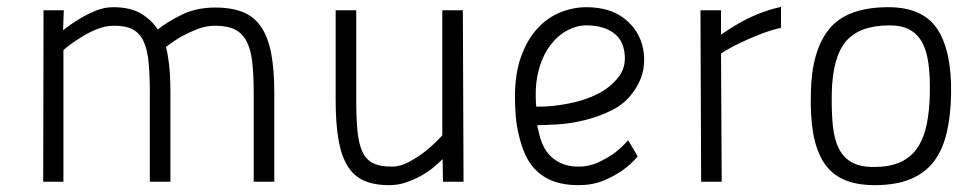

<svg xmlns="http://www.w3.org/2000/svg" viewBox="-20 -530 2855 560"><path d="M106 0 107 -500H166L164 -442Q187 -460 212 -475Q233 -488 258.5 -498.5Q284 -509 310 -509Q361 -509 392 -490Q423 -471 440 -444Q469 -467 511 -487.5Q553 -508 608 -508Q656 -508 689 -494.5Q722 -481 742 -451Q762 -421 771 -374Q780 -327 780 -260V0H720V-257Q720 -309 716 -346.5Q712 -384 700 -408Q688 -432 666 -443.5Q644 -455 607 -455Q581 -455 555.5 -445Q530 -435 510 -424Q486 -410 464 -393Q469 -376 473 -343Q477 -310 477 -260V0H417V-258Q417 -310 413.5 -347.5Q410 -385 399 -409Q388 -433 367.5 -444Q347 -455 313 -455Q287 -455 260.5 -444Q234 -433 213 -419Q187 -403 165 -384V0Z M1330 -500 1332 0H1272L1271 -66Q1260 -55 1244.5 -42Q1229 -29 1208.5 -17.5Q1188 -6 1164.5 2Q1141 10 1115 10Q1071 10 1041 -3.5Q1011 -17 993 -47Q975 -77 967 -124Q959 -171 959 -239V-500H1019V-241Q1019 -187 1022.5 -149.5Q1026 -112 1036.5 -88.5Q1047 -65 1067.5 -54.5Q1088 -44 1122 -44Q1148 -44 1173.5 -58Q1199 -72 1221 -89Q1246 -109 1270 -135V-500Z M1668 -44Q1698 -44 1724 -56Q1750 -68 1770 -82Q1793 -99 1812 -121L1840 -74Q1820 -50 1794 -32Q1771 -16 1739.5 -3Q1708 10 1667 10Q1627 10 1598 0Q1569 -10 1548 -29Q1527 -48 1514 -75Q1501 -102 1493 -137Q1487 -161 1484.5 -189Q1482 -217 1482 -248Q1482 -316 1500 -365.5Q1518 -415 1547.5 -447Q1577 -479 1614.5 -494Q1652 -509 1690 -509Q1759 -509 1801.5 -475.5Q1844 -442 1855 -391Q1862 -361 1856.5 -328.5Q1851 -296 1828 -263Q1804 -228 1764.5 -208.5Q1725 -189 1683 -179Q1641 -169 1603.5 -167Q1566 -165 1547 -165Q1548 -159 1549 -153.5Q1550 -148 1552 -142Q1556 -123 1564.5 -105Q1573 -87 1587 -73.5Q1601 -60 1621 -52Q1641 -44 1668 -44ZM1554 -219Q1591 -219 1638.5 -228Q1686 -237 1725 -257Q1764 -277 1787 -309.5Q1810 -342 1799 -389Q1791 -422 1762 -439Q1733 -456 1690 -456Q1662 -456 1634 -441Q1606 -426 1584 -396.5Q1562 -367 1550.5 -322.5Q1539 -278 1544 -219Z M2023 -500H2083V-429Q2107 -446 2135 -462Q2159 -476 2190.5 -489Q2222 -502 2258 -510V-449Q2224 -441 2193 -428.5Q2162 -416 2137 -404Q2108 -390 2083 -374L2085 0H2025Z M2571 -509Q2672 -509 2714 -445Q2756 -381 2754 -257Q2753 -194 2741.5 -144Q2730 -94 2704.5 -60Q2679 -26 2636.5 -8Q2594 10 2531 10Q2477 10 2440.5 -6.5Q2404 -23 2382.5 -56.5Q2361 -90 2352 -140.5Q2343 -191 2345 -258Q2347 -383 2399 -446Q2451 -509 2571 -509ZM2528 -43Q2576 -43 2607 -57.5Q2638 -72 2656.5 -100Q2675 -128 2683 -167.5Q2691 -207 2692 -257Q2693 -307 2688 -344.5Q2683 -382 2669.5 -406.5Q2656 -431 2633 -443.5Q2610 -456 2575 -456Q2487 -456 2447.5 -409.5Q2408 -363 2406 -258Q2405 -205 2409 -164.5Q2413 -124 2426.5 -97Q2440 -70 2464.5 -56.5Q2489 -43 2528 -43Z"/></svg>

Font: Panefresco 250wt
Style: Regular
Weight: 300
Version: Version 1.000